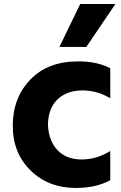

<svg xmlns="http://www.w3.org/2000/svg" viewBox="-20 -886 599 948"><path d="M366.2 -583Q460.9 -583 524.4 -548.8V-400.4Q461.9 -439.5 386.2 -439.5Q310.5 -439.5 264.2 -395.5Q217.8 -351.6 216.8 -268.6Q220.7 -189.5 264.6 -144Q308.6 -98.6 383.3 -98.6Q458 -98.6 524.4 -140.6V3.9Q454.1 42 354.5 42Q218.8 42 130.4 -44.9Q42 -131.8 43 -268.1Q43.9 -404.3 130.4 -493.7Q216.8 -583 366.2 -583ZM273.4 -654.3 376 -866.2H549.8L406.2 -654.3Z"/></svg>

Font: GenEi M Gothic v2 Heavy
Style: Regular
Weight: 800
Version: Version 2.0